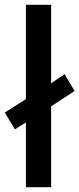

<svg xmlns="http://www.w3.org/2000/svg" viewBox="-30 -780 331 800"><path d="M78 0H183V-337L281 -401L239 -471L183 -433V-760H78V-367L-10 -311L32 -241L78 -270Z"/></svg>

Font: Noto Sans Medefaidrin Medium
Style: Regular
Weight: 500
Designer: Dalton Maag Ltd
Foundry: Dalton Maag Ltd
Version: Version 1.002